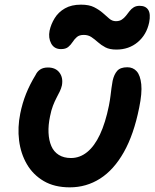

<svg xmlns="http://www.w3.org/2000/svg" viewBox="-20 -795 664 825"><path d="M280 10Q214 10 168 -17Q122 -44 95.5 -89.5Q69 -135 62 -191.5Q55 -248 67 -307Q76 -352 92 -392Q108 -432 133 -473Q140 -488 153 -496.5Q166 -505 186 -505Q219 -505 235.5 -483Q252 -461 246 -428Q243 -415 237 -402.5Q231 -390 223 -375Q215 -360 207.5 -340.5Q200 -321 195 -295Q187 -257 188.5 -224.5Q190 -192 200.5 -167.5Q211 -143 232.5 -129.5Q254 -116 285 -116Q323 -116 354.5 -141.5Q386 -167 409.5 -217Q433 -267 448 -341Q453 -367 455 -384.5Q457 -402 459 -416.5Q461 -431 464 -448Q470 -475 483.5 -490.5Q497 -506 527 -506Q552 -506 567.5 -488.5Q583 -471 587 -433Q591 -395 578 -332Q555 -217 512 -141Q469 -65 410 -27.5Q351 10 280 10ZM242 -584Q213 -584 200 -608Q187 -632 193 -663Q199 -691 215 -717Q231 -743 259 -759Q287 -775 328 -775Q363 -775 384.5 -764Q406 -753 421.5 -739.5Q437 -726 449.5 -715Q462 -704 478 -704Q493 -704 503 -710.5Q513 -717 521 -727Q529 -737 536.5 -747Q544 -757 554.5 -763.5Q565 -770 580 -770Q606 -770 617 -752.5Q628 -735 621 -699Q610 -646 572 -614Q534 -582 480 -582Q451 -582 433 -591.5Q415 -601 401 -613.5Q387 -626 373 -635.5Q359 -645 340 -645Q321 -645 310.5 -636Q300 -627 292 -614.5Q284 -602 273 -593Q262 -584 242 -584Z"/></svg>

Font: Shantell Sans SemiBold
Style: Italic
Weight: 600
Italic angle: -11°
Designer: Stephen Nixon, Anya Danilova, Shantell Martin
Foundry: Arrow Type
Version: Version 1.011;[c5ecc13dd]